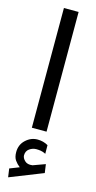

<svg xmlns="http://www.w3.org/2000/svg" viewBox="-145 -710 523 1041"><g transform="rotate(15 116.0 -189.5)"><path d="M67.4 223.6Q50.8 210.9 39.1 194.3Q27.3 177.7 27.3 148.9Q27.3 106.9 56.4 80.1Q85.4 53.2 122.6 53.2Q154.8 53.2 181.6 68.8L182.1 117.2Q167 109.4 153.8 107.4Q140.6 105.5 129.4 105.5Q108.4 105.5 90.6 118.2Q72.8 130.9 72.8 155.3Q73.2 170.4 88.1 184.8Q103 199.2 130.4 195.3Q131.3 195.3 132.6 194.8Q133.8 194.3 135.3 193.8L199.7 170.4L206.5 218.8L20.5 292.5L13.7 244.6ZM157.7 -672.4V-0.5H75.2V-672.4Z"/></g></svg>

Font: Vazirmatn UI
Style: Regular
Weight: 400
Designer: Saber Rastikerdar
Foundry: Saber Rastikerdar
Version: Version 33.003